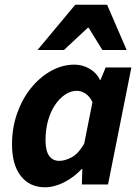

<svg xmlns="http://www.w3.org/2000/svg" viewBox="-20 -782 592 814"><path d="M171 12Q106 12 68.5 -35.5Q31 -83 31 -170Q31 -241 53 -302.5Q75 -364 112.5 -410Q150 -456 197.5 -482Q245 -508 296 -508Q330 -508 360 -490.5Q390 -473 404 -443H406L428 -496H537L438 0H327L329 -65H326Q293 -30 251.5 -9Q210 12 171 12ZM231 -100Q256 -100 284.5 -115.5Q313 -131 337 -173L372 -349Q360 -374 342 -385.5Q324 -397 306 -397Q280 -397 256 -381Q232 -365 213 -336.5Q194 -308 183.5 -270Q173 -232 173 -188Q173 -142 188.5 -121Q204 -100 231 -100ZM139 -570 299 -762H434L517 -570H414L356 -664H352L251 -570Z"/></svg>

Font: Source Sans 3 ExtraLight
Style: Bold Italic
Weight: 700
Italic angle: -11°
Version: Version 3.052;hotconv 1.1.0;makeotfexe 2.6.0